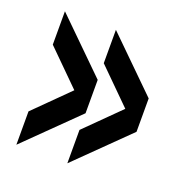

<svg xmlns="http://www.w3.org/2000/svg" viewBox="-88 -605 549 584"><g transform="rotate(20 186.0 -313.0)"><path d="M191 -97 356 -259V-367L191 -529V-421L300 -313L191 -205ZM26 -97 191 -259V-367L26 -529V-421L135 -313L26 -205Z"/></g></svg>

Font: Big Shoulders Text
Style: Bold
Weight: 700
Designer: Patric King
Foundry: XO Type Co
Version: Version 1.000; ttfautohint (v1.8.2)